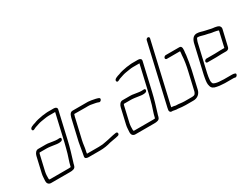

<svg xmlns="http://www.w3.org/2000/svg" viewBox="-64 -1276 2414 1856"><g transform="rotate(-30 1143.0 -348.0)"><path d="M113 -274 73 -101C66 -72 68 -46 65 -21C64 3 77 24 105 24H315C344 24 374 21 381 -8C384 -15 385 -21 386 -27C387 -32 389 -39 392 -46C412 -110 434 -181 450 -252L520 -556C525 -576 510 -588 488 -588H418C404 -588 392 -585 380 -584L359 -582C323 -575 289 -570 260 -557C239 -551 191 -538 201 -512C209 -493 232 -512 245 -517C270 -524 296 -536 324 -540C351 -543 381 -551 409 -551H482L413 -252C405 -217 393 -176 384 -142C372 -100 358 -68 349 -27L346 -15C343 -14 340 -14 338 -14C334 -13 329 -13 324 -13H114C104 -13 104 -20 104 -29C104 -51 104 -74 110 -101L150 -274C151 -279 153 -283 156 -287H238C243 -287 249 -287 255 -286L274 -284C281 -283 287 -282 295 -281C318 -279 336 -273 360 -273C381 -273 405 -275 407 -296C409 -317 387 -310 368 -310C340 -310 314 -317 287 -320L268 -323C261 -324 254 -324 247 -324H161C137 -324 119 -300 113 -274Z M583 -398 534 -187C525 -147 523 -114 515 -78C512 -66 511 -53 508 -41C503 -18 522 -11 546 -11H672C716 -11 758 -18 794 -29C822 -36 859 -39 887 -47C914 -50 913 -86 889 -83C843 -77 804 -64 761 -57C736 -51 712 -48 680 -48H547C547 -53 548 -58 549 -62C549 -67 551 -72 552 -77C561 -115 561 -145 571 -187L620 -398C622 -407 624 -418 628 -429C629 -434 630 -438 632 -442L763 -441C773 -442 787 -441 797 -441C801 -441 806 -441 811 -440C836 -434 866 -432 888 -424L897 -420C919 -413 937 -449 917 -455L908 -459L887 -465C875 -468 855 -472 841 -474L824 -476C817 -477 811 -477 806 -478H633C599 -478 591 -433 583 -398Z M1054 -274 1014 -101C1007 -72 1009 -46 1006 -21C1005 3 1018 24 1046 24H1256C1285 24 1315 21 1322 -8C1325 -15 1326 -21 1327 -27C1328 -32 1330 -39 1333 -46C1353 -110 1375 -181 1391 -252L1461 -556C1466 -576 1451 -588 1429 -588H1359C1345 -588 1333 -585 1321 -584L1300 -582C1264 -575 1230 -570 1201 -557C1180 -551 1132 -538 1142 -512C1150 -493 1173 -512 1186 -517C1211 -524 1237 -536 1265 -540C1292 -543 1322 -551 1350 -551H1423L1354 -252C1346 -217 1334 -176 1325 -142C1313 -100 1299 -68 1290 -27L1287 -15C1284 -14 1281 -14 1279 -14C1275 -13 1270 -13 1265 -13H1055C1045 -13 1045 -20 1045 -29C1045 -51 1045 -74 1051 -101L1091 -274C1092 -279 1094 -283 1097 -287H1179C1184 -287 1190 -287 1196 -286L1215 -284C1222 -283 1228 -282 1236 -281C1259 -279 1277 -273 1301 -273C1322 -273 1346 -275 1348 -296C1350 -317 1328 -310 1309 -310C1281 -310 1255 -317 1228 -320L1209 -323C1202 -324 1195 -324 1188 -324H1102C1078 -324 1060 -300 1054 -274Z M1673 -456H1821C1823 -447 1819 -425 1818 -415C1816 -363 1806 -304 1792 -245L1747 -50C1745 -40 1739 -32 1734 -25C1729 -18 1713 -15 1703 -15H1618C1585 -15 1561 -22 1531 -22C1527 -21 1523 -22 1520 -23C1509 -26 1497 -28 1484 -29H1477C1477 -34 1478 -39 1480 -46L1633 -710C1635 -719 1628 -728 1618 -728C1608 -728 1598 -719 1596 -710L1443 -46C1440 -31 1438 -21 1438 -14C1439 -4 1446 8 1459 8H1472C1489 10 1507 17 1525 15C1528 15 1530 15 1533 16C1555 19 1583 22 1610 22H1695C1740 22 1774 -5 1784 -50L1829 -245C1835 -272 1839 -295 1843 -319C1846 -350 1856 -390 1856 -418C1861 -450 1867 -493 1835 -493H1682C1673 -493 1661 -484 1659 -474C1657 -464 1664 -456 1673 -456Z M2023 -11C1994 -11 1963 -16 1945 -26C1933 -32 1930 -54 1931 -70C1933 -93 1936 -115 1942 -142L2013 -449C2015 -457 2024 -478 2027 -484C2028 -487 2035 -488 2038 -488C2059 -488 2074 -481 2092 -477C2113 -470 2139 -468 2159 -461L2179 -457C2184 -456 2189 -456 2195 -455L2211 -452C2220 -451 2236 -446 2244 -444C2245 -444 2247 -441 2247 -439L2208 -269H2163C2150 -269 2116 -267 2101 -267H2006C1997 -267 1985 -258 1983 -248C1981 -238 1988 -230 1997 -230H2092C2106 -230 2142 -232 2155 -232H2209C2223 -232 2239 -242 2242 -257L2285 -440C2287 -449 2285 -458 2280 -465C2270 -482 2250 -484 2226 -489L2208 -491C2182 -494 2158 -503 2132 -507C2103 -512 2079 -525 2046 -525C2005 -525 1985 -490 1976 -449L1905 -142C1902 -131 1900 -120 1899 -110C1893 -76 1890 -49 1898 -26C1904 1 1925 14 1957 19C1975 22 1991 26 2014 26C2025 26 2033 28 2044 28H2136C2145 28 2149 29 2155 31C2176 37 2195 -1 2173 -4C2166 -7 2156 -9 2144 -9H2052C2042 -9 2034 -11 2023 -11Z"/></g></svg>

Font: Electronic
Style: SeLtIt
Weight: 300
Version: Version 1.011